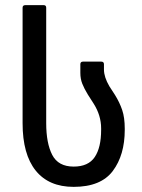

<svg xmlns="http://www.w3.org/2000/svg" viewBox="-20 -720 555 748"><path d="M68 -240V-690Q68 -700 79 -700H150Q160 -700 160 -690V-240Q160 -162 183.5 -116.5Q207 -71 267 -71Q324 -71 349 -108Q374 -145 374 -214V-220Q374 -270 345 -316L322 -352Q308 -375 300.5 -394Q293 -413 293 -436V-470Q293 -480 304 -480H374Q385 -480 385 -470V-449Q385 -420 406 -384L428 -350Q446 -321 456 -291.5Q466 -262 466 -219V-214Q466 -116 419.5 -54Q373 8 267 8Q170 8 119 -55.5Q68 -119 68 -240Z"/></svg>

Font: Barlow GEO Medium
Style: Regular
Weight: 500
Designer: Jeremy Tribby
Foundry: Tribby Type
Version: Version 1.408